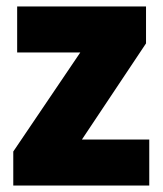

<svg xmlns="http://www.w3.org/2000/svg" viewBox="-20 -573 503 593"><path d="M441 0H21V-105L228 -411H33V-553H431V-439L233 -142H441Z"/></svg>

Font: Noto Sans Hebrew SemiCondensed Black
Style: Regular
Weight: 900
Width: 4
Designer: Ben Nathan
Foundry: Google LLC
Version: Version 3.001; ttfautohint (v1.8.4.7-5d5b)